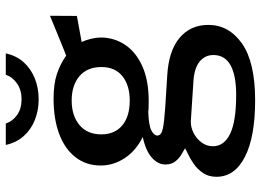

<svg xmlns="http://www.w3.org/2000/svg" viewBox="-139 -591 901 663"><g transform="rotate(-90 311.5 -259.5)"><path d="M296.5 171Q170.5 171 101.5 135.8Q32.5 100.5 32.5 37.5Q32.5 10 45.8 -9.2Q59 -28.5 77.2 -41Q95.5 -53.5 111 -60.8Q126.5 -68 131 -71Q122.5 -76 109.2 -83.8Q96 -91.5 85.5 -104.8Q75 -118 75 -139.5Q75 -164.5 98.8 -185.8Q122.5 -207 170 -217Q123 -240 97.2 -279Q71.5 -318 71.5 -362Q71.5 -412.5 100 -449.2Q128.5 -486 180.2 -505.5Q232 -525 302 -525Q353 -525 387.5 -513.5Q422 -502 451 -481.5Q460.5 -485 478 -492.2Q495.5 -499.5 516.8 -508Q538 -516.5 557.2 -524.5Q576.5 -532.5 588.5 -537.5L588 -444.5L498 -428Q505 -413 509.2 -395Q513.5 -377 513.5 -362Q513.5 -317 489 -279.2Q464.5 -241.5 415.5 -219Q366.5 -196.5 293 -196.5Q286 -196.5 275 -196.8Q264 -197 256.5 -198Q210 -196.5 192.5 -187.2Q175 -178 175 -167Q175 -153 197.5 -148Q220 -143 271.5 -139.5Q290 -138 318.8 -136.5Q347.5 -135 382.5 -132.5Q467.5 -127.5 512.2 -90Q557 -52.5 557 9.5Q557 80.5 492.5 125.8Q428 171 296.5 171ZM315 105.5Q383.5 105.5 418.2 85.8Q453 66 453 27Q453 -2 430.5 -20.5Q408 -39 363.5 -42L225.5 -51Q205 -52 184.8 -42Q164.5 -32 151.2 -14.2Q138 3.5 138 25Q138 64 181.2 84.8Q224.5 105.5 315 105.5ZM296 -262Q348 -262 379.8 -287.2Q411.5 -312.5 411.5 -360Q411.5 -409 379.8 -435.8Q348 -462.5 296 -462.5Q243.5 -462.5 211.2 -435.5Q179 -408.5 179 -360Q179 -314 209.8 -288Q240.5 -262 296 -262ZM458.5 -690Q451 -654 428.5 -628.8Q406 -603.5 372.8 -590Q339.5 -576.5 300 -576.5Q262 -576.5 229 -589.5Q196 -602.5 173.2 -628Q150.5 -653.5 142.5 -690H216.5Q224.5 -666 246.2 -650.8Q268 -635.5 300 -635.5Q331.5 -635.5 354 -650.8Q376.5 -666 385 -690Z"/></g></svg>

Font: Public Sans Medium
Style: Regular
Weight: 500
Designer: The Public Sans Project Authors: Dan O. Williams and USWDS (Libre Franklin designed by Pablo Impallari and Rodrigo Fuenz
Version: Version 1.007